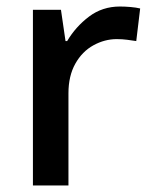

<svg xmlns="http://www.w3.org/2000/svg" viewBox="-20 -569 464 589"><path d="M348 -549Q363 -549 380.5 -547.5Q398 -546 410 -543L398 -443Q385 -445 370 -447Q355 -449 338 -449Q301 -449 266.5 -430Q232 -411 211 -373.5Q190 -336 190 -283V0H81V-539H167L181 -443H186Q212 -487 253 -518Q294 -549 348 -549Z"/></svg>

Font: Noto Sans Syriac Eastern Medium
Style: Regular
Weight: 500
Designer: Patrick Giasson and the Monotype Design Team
Foundry: Monotype Imaging Inc.
Version: Version 3.001